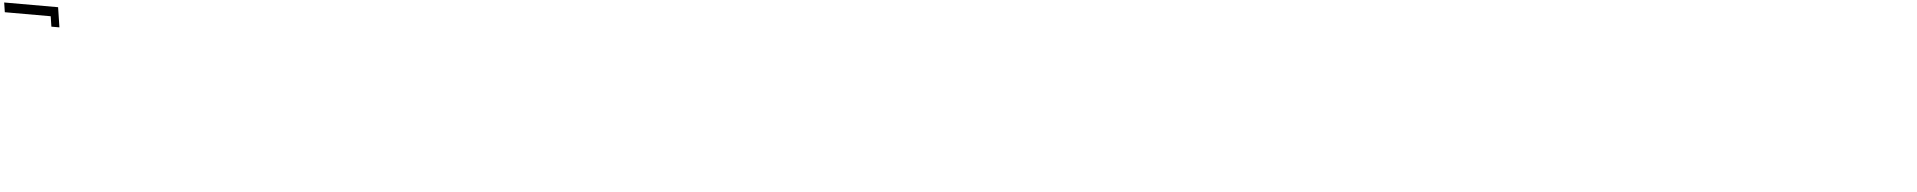

<svg xmlns="http://www.w3.org/2000/svg" viewBox="-0 -1131 16893 1692"><g transform="rotate(5 8446.5 -285.0)"><path d="M416 -288 430 -197H501L474 -373H-3L10 -288Z"/></g></svg>

Font: Poland Can Into
Style: Bold
Weight: 700
Foundry: Cannot Into Space Fonts
Version: Version 0.99